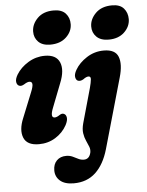

<svg xmlns="http://www.w3.org/2000/svg" viewBox="-62 -759 801 1049"><g transform="rotate(-5 338.5 -235.0)"><path d="M238 -525Q195 -525 172.5 -547.8Q150 -570.5 150.5 -604.5Q151 -645 183.2 -677.2Q215.5 -709.5 272 -709.5Q316 -709.5 337.5 -685.8Q359 -662 358.5 -626.5Q358 -586.5 325.5 -555.8Q293 -525 238 -525ZM223 -182Q200.5 -126.5 227.5 -126.5Q239 -126.5 255.5 -138Q269.5 -147 280 -141Q290.5 -136.5 293 -120.5Q295.5 -104.5 282.5 -79.5Q260.5 -39 220 -13.8Q179.5 11.5 129 11.5Q63.5 11.5 46 -31.8Q28.5 -75 55.5 -139L109.5 -273Q123 -305.5 121.5 -319.2Q120 -333 105.5 -333Q94.5 -333 76 -321Q60 -311.5 48.5 -316.5Q37 -321 34.2 -337.2Q31.5 -353.5 45.5 -377.5Q68.5 -415.5 110.8 -441.2Q153 -467 202 -467Q264.5 -467 283 -423.8Q301.5 -380.5 273 -310.5ZM558 -524.5Q514.5 -524.5 491.5 -547.5Q468.5 -570.5 469 -604.5Q469.5 -644.5 502.2 -677Q535 -709.5 592.5 -709.5Q635.5 -709.5 656.2 -685.8Q677 -662 677 -626.5Q676.5 -586 644.2 -555.2Q612 -524.5 558 -524.5ZM600 -313.5 490.5 71Q467 152.5 419.8 196.8Q372.5 241 300 241Q251 241 225.2 218.8Q199.5 196.5 199.5 161.5Q199.5 127.5 219 107.8Q238.5 88 271 88Q290 88 305.8 95.2Q321.5 102.5 335.8 109.8Q350 117 366 117Q395.5 117 404 82Q407.5 65 401.2 49Q395 33 386.5 14.8Q378 -3.5 374.5 -26.8Q371 -50 379.5 -81.5L432.5 -270Q440.5 -300 442 -316.8Q443.5 -333.5 430 -333.5Q418 -333.5 401 -320.5Q385 -311 371.5 -315.5Q360.5 -319.5 357.5 -335.8Q354.5 -352 368 -375.5Q389.5 -413 432 -440.2Q474.5 -467.5 525.5 -467.5Q588.5 -467.5 604.5 -426Q620.5 -384.5 600 -313.5Z"/></g></svg>

Font: Fraunces 72pt SuperSoft
Style: Bold Italic
Weight: 700
Italic angle: -16°
Version: Version 1.000;[0bf87f6ff]